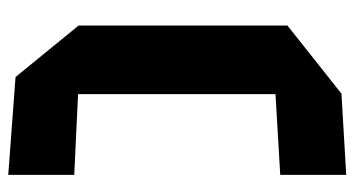

<svg xmlns="http://www.w3.org/2000/svg" viewBox="-217 -542 859 465"><g transform="rotate(90 212.5 -309.5)"><path d="M207.9 -67.5 41.9 -71.3V-576.2L206.9 -707H207.9ZM166.6 82.4 41.9 -70.3V-77L403.5 -59.8V100ZM207.9 -547.2V-707L403.5 -718.5V-558.7Z"/></g></svg>

Font: Foldit Thin
Style: Regular
Weight: 100
Designer: Sophia Tai
Foundry: Sophia Tai
Version: Version 1.003